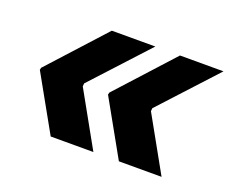

<svg xmlns="http://www.w3.org/2000/svg" viewBox="-76 -600 786 651"><g transform="rotate(20 316.5 -274.0)"><path d="M156 -70H310L200 -267L201 -278L385 -478H228L46 -278L44 -270ZM402 -70H556L446 -267L447 -278L631 -478H474L292 -278L290 -270Z"/></g></svg>

Font: Fixel Display 20240404
Style: Bold Italic
Weight: 700
Italic angle: -10°
Designer: AlfaBravo + MacPaw
Foundry: Kyrylo Tkachov, Marchela Mozhyna, Serhii Makarenko, Maria Weinstein, Zakhar Kryvoshyya
Version: Version 1.211;Glyphs 3.2 (3225)